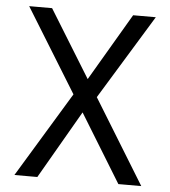

<svg xmlns="http://www.w3.org/2000/svg" viewBox="-51 -747 704 793"><g transform="rotate(5 301.0 -350.0)"><path d="M38 0 252 -353 38 -700H133L305 -421L469 -700H563L349 -350L564 0H469L296 -282L133 0Z"/></g></svg>

Font: DM Sans 18pt
Style: Regular
Weight: 400
Designer: Colophon Foundry, Jonny Pinhorn
Foundry: Colophon Foundry
Version: Version 4.004;gftools[0.9.30]